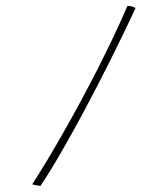

<svg xmlns="http://www.w3.org/2000/svg" viewBox="-171 -808 834 955"><g transform="rotate(-10 246.0 -330.5)"><path d="M537.5 -734.5Q548.5 -732 559.5 -727Q570.5 -722 575.5 -716.5Q494 -600.5 408 -484.5Q322 -368.5 239 -262.8Q156 -157 83.2 -70.5Q10.5 16 -44.5 72.5Q-51.5 70 -64.8 65.2Q-78 60.5 -83 57.5Q-37.5 8.5 13.5 -50.2Q64.5 -109 119 -175Q173.5 -241 229 -311Q284.5 -381 338.5 -453Q392.5 -525 443 -596Q493.5 -667 537.5 -734.5Z"/></g></svg>

Font: Grandstander Thin Thin
Style: Italic
Weight: 250
Italic angle: -15°
Version: Version 1.200